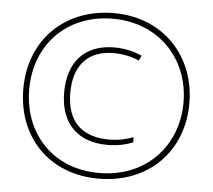

<svg xmlns="http://www.w3.org/2000/svg" viewBox="-52 -778 934 843"><g transform="rotate(5 415.0 -357.0)"><path d="M412 8C633 8 781 -146 781 -355C781 -562 637 -722 416 -722C206 -722 49 -577 49 -357C49 -147 191 8 412 8ZM412 -17C206 -17 75 -164 75 -357C75 -555 214 -697 414 -697C620 -697 755 -547 755 -357C755 -166 619 -17 412 -17ZM438 -143C478 -143 516 -150 550 -164V-187C510 -172 476 -167 443 -167C324 -167 256 -230 256 -357C256 -476 316 -547 431 -547C472 -547 512 -538 543 -524L554 -546C520 -562 478 -572 432 -572C301 -572 229 -490 229 -357C229 -216 310 -143 438 -143Z"/></g></svg>

Font: Noto Sans Armenian ExtraCondensed Thin
Style: Regular
Weight: 100
Width: 2
Designer: Monotype Design Team
Foundry: Monotype Imaging Inc.
Version: Version 2.008